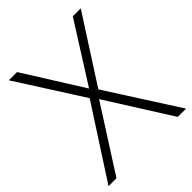

<svg xmlns="http://www.w3.org/2000/svg" viewBox="-202 -828 943 943"><g transform="rotate(-45 269.5 -357.0)"><path d="M538.1 0H480.5L269 -335L54.7 0H-0.5L239.7 -371.1L21 -713.9H78.1L271 -406.7L465.3 -713.9H520.5L300.3 -371.6Z"/></g></svg>

Font: Open Sans Light
Style: Regular
Weight: 300
Designer: Monotype Design Team
Foundry: Monotype Imaging Inc.
Version: Version 3.000; ttfautohint (v1.8.4)